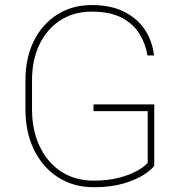

<svg xmlns="http://www.w3.org/2000/svg" viewBox="-20 -741 727 770"><path d="M598.6 -322.3V-76.2Q587.4 -60.1 556.4 -40Q525.4 -20 475.3 -5.1Q425.3 9.8 356 9.8Q274.9 9.8 213.1 -29.8Q151.4 -69.3 116.7 -139.6Q82 -210 82 -302.7V-418.9Q82 -508.8 115.7 -576.7Q149.4 -644.5 209.5 -682.6Q269.5 -720.7 347.7 -720.7Q424.8 -720.7 478 -693.8Q531.2 -667 561.3 -621.3Q591.3 -575.7 597.7 -518.6H571.3Q564 -564.9 539.6 -605Q515.1 -645 468.5 -669.7Q421.9 -694.3 347.7 -694.3Q275.4 -694.3 221.4 -659.2Q167.5 -624 137.9 -562Q108.4 -500 108.4 -419.9V-302.7Q108.4 -219.2 138.9 -154.5Q169.4 -89.8 225.1 -53.2Q280.8 -16.6 356 -16.6Q414.1 -16.6 458.7 -28.6Q503.4 -40.5 532.5 -57.4Q561.5 -74.2 572.3 -88.4V-295.4H355V-322.3Z"/></svg>

Font: Vazirmatn RD FD Thin
Style: Regular
Weight: 100
Designer: Saber Rastikerdar
Foundry: Saber Rastikerdar
Version: Version 33.003